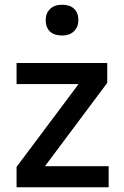

<svg xmlns="http://www.w3.org/2000/svg" viewBox="-20 -791 524 811"><path d="M50 0V-86L312 -436H50V-525H433V-441L170 -89H439V0ZM242 -641Q209 -641 191 -658Q173 -675 173 -706Q173 -735 191.5 -753Q210 -771 242 -771Q275 -771 293 -754Q311 -737 311 -706Q311 -677 292.5 -659Q274 -641 242 -641Z"/></svg>

Font: Lexend
Style: Regular
Weight: 400
Designer: Bonnie Shaver-Troup, Thomas Jockin
Foundry: Lexend
Version: Version 1.007; ttfautohint (v1.8.3)